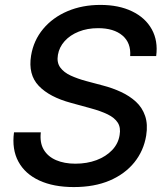

<svg xmlns="http://www.w3.org/2000/svg" viewBox="-20 -758 679 790"><path d="M283.7 11.7Q200.2 11.7 141.6 -15.4Q83 -42.5 55.7 -93Q28.3 -143.6 37.6 -213.4H147.9Q143.1 -170.9 159.9 -142.3Q176.8 -113.8 210.7 -99.1Q244.6 -84.5 290 -84.5Q337.9 -84.5 377 -99.1Q416 -113.8 441.4 -140.4Q466.8 -167 472.2 -202.6Q477.5 -232.9 464.6 -253.2Q451.7 -273.4 423.1 -287.4Q394.5 -301.3 353 -312.5L272.9 -334.5Q183.6 -358.4 139.4 -404.8Q95.2 -451.2 107.9 -529.3Q118.2 -591.8 157.5 -638.9Q196.8 -686 257.6 -711.9Q318.4 -737.8 393.1 -737.8Q468.8 -737.8 523.4 -711.4Q578.1 -685.1 604.5 -637.5Q630.9 -589.8 622.6 -527.3H515.6Q519.5 -581.5 483.9 -611.8Q448.2 -642.1 383.8 -642.1Q339.4 -642.1 304 -627.9Q268.6 -613.8 246.1 -588.9Q223.6 -564 218.3 -532.2Q212.9 -501 227.8 -480.5Q242.7 -460 271 -447Q299.3 -434.1 333.5 -424.8L403.3 -406.2Q442.9 -396 478 -379.6Q513.2 -363.3 539.3 -339.4Q565.4 -315.4 577.1 -281Q588.9 -246.6 581.5 -200.2Q571.3 -137.7 532.7 -89.8Q494.1 -42 431.2 -15.1Q368.2 11.7 283.7 11.7Z"/></svg>

Font: Inter 20pt Medium
Style: Italic
Weight: 500
Italic angle: -9.3988°
Version: Version 4.001;git-66647c0bb